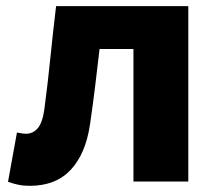

<svg xmlns="http://www.w3.org/2000/svg" viewBox="-20 -589 703 623"><path d="M76 14Q56 14 39.5 10.5Q23 7 6 1L35 -159Q42 -158 49 -156.5Q56 -155 64 -155Q87 -155 102.5 -173Q118 -191 124 -235Q135 -318 143.5 -402Q152 -486 162 -569H591V0H413V-430H303Q296 -369 288.5 -307.5Q281 -246 272 -185Q258 -90 209.5 -38Q161 14 76 14Z"/></svg>

Font: Source Han Sans TC Heavy
Style: Regular
Weight: 900
Designer: Ryoko NISHIZUKA Ë•øÂ°öÊ∂ºÂ≠ê (kana, bopomofo & ideographs); Paul D. Hunt (Latin, Greek & Cyrillic); Sandoll Communicatio
Foundry: Adobe
Version: Version 2.004;hotconv 1.0.118;makeotfexe 2.5.65603